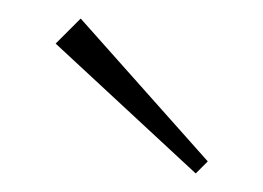

<svg xmlns="http://www.w3.org/2000/svg" viewBox="-20 -724 284 207"><path d="M191 -537 40 -677 67 -704 204 -550Z"/></svg>

Font: Outfit Thin
Style: Regular
Weight: 100
Designer: Rodrigo Fuenzalida
Foundry: fragTYPE
Version: Version 1.100;gftools[0.9.27]